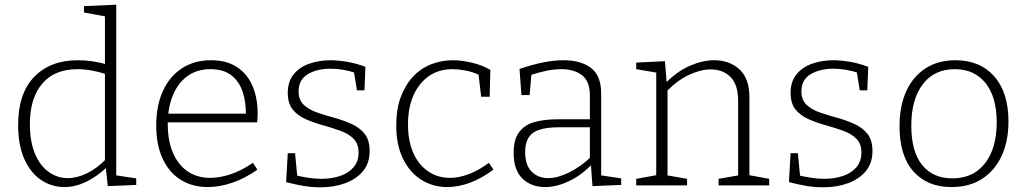

<svg xmlns="http://www.w3.org/2000/svg" viewBox="-20 -788 4362 816"><path d="M254 7Q199 7 154 -23.5Q109 -54 83 -113Q57 -172 57 -256Q57 -391 125.5 -461.5Q194 -532 311 -532Q341 -532 372.5 -527.5Q404 -523 438 -513L426 -507V-727L434 -717L337 -735V-762L474 -768V-33L465 -44L559 -30V-2L438 3L429 -82L436 -79Q390 -36 344.5 -14.5Q299 7 254 7ZM268 -31Q307 -31 349.5 -51.5Q392 -72 433 -114L426 -95V-485L434 -472Q366 -494 309 -494Q212 -494 159.5 -432.5Q107 -371 107 -260Q107 -188 128 -136.5Q149 -85 186 -58Q223 -31 268 -31Z M863 7Q799 7 749.5 -23Q700 -53 672 -112Q644 -171 644 -255Q644 -339 672.5 -401.5Q701 -464 753.5 -498Q806 -532 877 -532Q943 -532 987 -503Q1031 -474 1053 -423Q1075 -372 1075 -306Q1075 -298 1074.5 -289.5Q1074 -281 1073 -268H677V-305H1034L1025 -299Q1026 -351 1012 -395.5Q998 -440 964.5 -467Q931 -494 874 -494Q817 -494 776.5 -464.5Q736 -435 714.5 -382.5Q693 -330 693 -261Q693 -189 715.5 -137.5Q738 -86 778.5 -59Q819 -32 873 -32Q914 -32 960.5 -47.5Q1007 -63 1055 -96L1074 -67Q1020 -29 966 -11Q912 7 863 7Z M1249 -400Q1249 -363 1271 -342.5Q1293 -322 1327.5 -310Q1362 -298 1400.5 -287.5Q1439 -277 1473.5 -261.5Q1508 -246 1529.5 -219.5Q1551 -193 1551 -146Q1551 -95 1523 -61Q1495 -27 1447.5 -9.5Q1400 8 1342 8Q1305 8 1269.5 2Q1234 -4 1196 -14L1203 -137H1234L1244 -33L1236 -43Q1261 -37 1290 -32.5Q1319 -28 1345 -28Q1389 -28 1425 -40Q1461 -52 1482.5 -77Q1504 -102 1504 -139Q1504 -177 1482.5 -198.5Q1461 -220 1426 -232.5Q1391 -245 1353 -255.5Q1315 -266 1280.5 -281Q1246 -296 1224.5 -322Q1203 -348 1203 -394Q1203 -441 1228 -472Q1253 -503 1295 -517.5Q1337 -532 1385 -532Q1416 -532 1454.5 -525.5Q1493 -519 1533 -504L1529 -404H1497L1483 -490L1492 -478Q1437 -496 1385 -496Q1327 -496 1288 -472.5Q1249 -449 1249 -400Z M1881 7Q1820 7 1770.5 -24Q1721 -55 1692.5 -114Q1664 -173 1664 -255Q1664 -325 1683.5 -376.5Q1703 -428 1736 -463Q1769 -498 1813 -515Q1857 -532 1905 -532Q1940 -532 1984 -522Q2028 -512 2064 -491L2061 -377H2025L2013 -477L2019 -468Q1989 -483 1957.5 -488.5Q1926 -494 1903 -494Q1846 -494 1804 -465.5Q1762 -437 1738 -384.5Q1714 -332 1714 -259Q1714 -187 1737.5 -136Q1761 -85 1801.5 -58.5Q1842 -32 1892 -32Q1930 -32 1972.5 -48Q2015 -64 2058 -96L2077 -67Q2026 -29 1976.5 -11Q1927 7 1881 7Z M2535 -31 2525 -44 2620 -30V-2L2498 3L2491 -93L2496 -90Q2451 -43 2398 -18Q2345 7 2296 7Q2238 7 2200.5 -29Q2163 -65 2163 -138Q2163 -197 2187.5 -228Q2212 -259 2254 -270Q2296 -281 2349 -281H2495L2487 -273V-383Q2487 -442 2454 -468Q2421 -494 2365 -494Q2335 -494 2301 -487Q2267 -480 2229 -467L2239 -479L2231 -384H2196L2188 -495Q2240 -513 2287 -522.5Q2334 -532 2375 -532Q2449 -532 2492 -499Q2535 -466 2535 -391ZM2212 -143Q2212 -86 2239.5 -58.5Q2267 -31 2310 -31Q2350 -31 2398.5 -55Q2447 -79 2492 -121L2487 -105V-255L2495 -247H2356Q2278 -247 2245 -223Q2212 -199 2212 -143Z M2684 0V-28L2778 -45L2769 -34V-489L2778 -478L2684 -494V-522L2806 -528L2814 -429L2806 -432Q2856 -484 2911 -508Q2966 -532 3015 -532Q3081 -532 3123.5 -492.5Q3166 -453 3165 -370V-34L3156 -45L3249 -28V0H3034V-28L3126 -44L3117 -33V-359Q3117 -428 3085 -460.5Q3053 -493 3000 -493Q2958 -493 2908.5 -470Q2859 -447 2811 -398L2817 -411V-33L2808 -44L2900 -28V0Z M3386 -400Q3386 -363 3408 -342.5Q3430 -322 3464.5 -310Q3499 -298 3537.5 -287.5Q3576 -277 3610.5 -261.5Q3645 -246 3666.5 -219.5Q3688 -193 3688 -146Q3688 -95 3660 -61Q3632 -27 3584.5 -9.5Q3537 8 3479 8Q3442 8 3406.5 2Q3371 -4 3333 -14L3340 -137H3371L3381 -33L3373 -43Q3398 -37 3427 -32.5Q3456 -28 3482 -28Q3526 -28 3562 -40Q3598 -52 3619.5 -77Q3641 -102 3641 -139Q3641 -177 3619.5 -198.5Q3598 -220 3563 -232.5Q3528 -245 3490 -255.5Q3452 -266 3417.5 -281Q3383 -296 3361.5 -322Q3340 -348 3340 -394Q3340 -441 3365 -472Q3390 -503 3432 -517.5Q3474 -532 3522 -532Q3553 -532 3591.5 -525.5Q3630 -519 3670 -504L3666 -404H3634L3620 -490L3629 -478Q3574 -496 3522 -496Q3464 -496 3425 -472.5Q3386 -449 3386 -400Z M4041 -532Q4145 -532 4205.5 -463.5Q4266 -395 4266 -272Q4266 -188 4237 -125.5Q4208 -63 4154 -28Q4100 7 4024 7Q3921 7 3862 -59.5Q3803 -126 3803 -251Q3803 -337 3831.5 -400Q3860 -463 3913.5 -497.5Q3967 -532 4041 -532ZM4038 -494Q3950 -494 3901.5 -429.5Q3853 -365 3853 -254Q3853 -144 3899 -87Q3945 -30 4027 -30Q4088 -30 4130 -59.5Q4172 -89 4194 -142.5Q4216 -196 4216 -268Q4216 -376 4168.5 -435Q4121 -494 4038 -494Z"/></svg>

Font: Bitter Thin Light
Style: Regular
Weight: 300
Version: Version 2.002